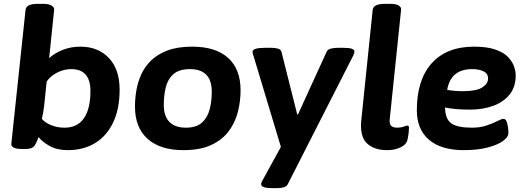

<svg xmlns="http://www.w3.org/2000/svg" viewBox="-20 -774 2746 1000"><path d="M333 8Q277 8 238 -14Q199 -36 181 -60Q172 -36 164.5 -22.5Q157 -9 145 -3.5Q133 2 109 2H97Q36 2 39 -26L113 -722Q116 -754 176 -754H204Q234 -754 248.5 -745Q263 -736 262 -723L236 -471Q265 -498 307.5 -514.5Q350 -531 398 -531Q491 -531 547 -472Q603 -413 603 -307Q603 -207 569.5 -136.5Q536 -66 475.5 -29Q415 8 333 8ZM316 -109Q383 -109 417 -158Q451 -207 451 -300Q451 -414 351 -414Q313 -414 277 -395.5Q241 -377 223 -349L210 -223Q208 -205 204.5 -186Q201 -167 198 -155Q213 -136 245.5 -122.5Q278 -109 316 -109Z M936 8Q814 8 748.5 -51Q683 -110 683 -219Q683 -259 690 -302Q697 -345 715.5 -386Q734 -427 767.5 -459.5Q801 -492 853.5 -511.5Q906 -531 981 -531Q1103 -531 1168 -472.5Q1233 -414 1233 -304Q1233 -247 1219 -191.5Q1205 -136 1171.5 -91Q1138 -46 1080.5 -19Q1023 8 936 8ZM948 -109Q1003 -109 1032 -135.5Q1061 -162 1072 -204.5Q1083 -247 1083 -296Q1083 -414 969 -414Q913 -414 883.5 -388Q854 -362 843.5 -319.5Q833 -277 833 -228Q833 -169 862.5 -139Q892 -109 948 -109Z M1400 206Q1340 206 1340 185Q1340 181 1342 176Q1344 171 1347 166L1443 -9L1300 -484Q1295 -496 1295 -504Q1295 -525 1361 -525H1393Q1414 -525 1428.5 -520.5Q1443 -516 1446 -504L1528 -178H1532L1681 -504Q1686 -516 1702 -520.5Q1718 -525 1740 -525H1767Q1799 -525 1812.5 -520Q1826 -515 1826 -505Q1826 -497 1820 -485L1479 185Q1473 197 1458 201.5Q1443 206 1421 206Z M1997 8Q1928 8 1890.5 -28Q1853 -64 1862 -151L1921 -722Q1924 -754 1985 -754H2013Q2043 -754 2057 -745Q2071 -736 2069 -723L2010 -155Q2007 -129 2017 -119Q2027 -109 2050 -109Q2067 -109 2082.5 -114.5Q2098 -120 2102 -120Q2110 -120 2110 -108Q2110 -104 2109 -89.5Q2108 -75 2103 -49Q2098 -22 2067 -7Q2036 8 1997 8Z M2395 8Q2278 8 2214.5 -46Q2151 -100 2151 -200Q2151 -358 2228.5 -444.5Q2306 -531 2449 -531Q2517 -531 2560 -516Q2603 -501 2625.5 -477.5Q2648 -454 2657 -428.5Q2666 -403 2666 -382Q2666 -321 2634 -281.5Q2602 -242 2548 -222.5Q2494 -203 2428 -203Q2386 -203 2354.5 -206Q2323 -209 2298 -214Q2299 -154 2330.5 -131.5Q2362 -109 2439 -109Q2481 -109 2514.5 -120.5Q2548 -132 2570.5 -143.5Q2593 -155 2602 -155Q2613 -155 2618.5 -141Q2624 -127 2626 -109.5Q2628 -92 2628 -81Q2628 -60 2599.5 -39.5Q2571 -19 2519 -5.5Q2467 8 2395 8ZM2389 -299Q2461 -299 2491.5 -318.5Q2522 -338 2522 -365Q2522 -391 2498.5 -402.5Q2475 -414 2439 -414Q2328 -414 2309 -306Q2324 -303 2347 -301Q2370 -299 2389 -299Z"/></svg>

Font: Asap Semi Expanded Semi Expanded Regular
Style: Bold Italic
Weight: 700
Width: 6
Italic angle: -6°
Designer: Pablo Cosgaya
Foundry: Omnibus-Type
Version: Version 3.001; ttfautohint (v1.8.4.7-5d5b)